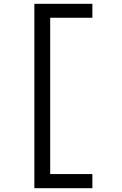

<svg xmlns="http://www.w3.org/2000/svg" viewBox="-20 -843 640 1006"><path d="M160 143V-823H464V-750H243V69H464V143Z"/></svg>

Font: Iosevka Plex Etoile
Style: Regular
Weight: 400
Designer: Belleve Invis
Foundry: Belleve Invis
Version: Version 25.1.1; ttfautohint (v1.8.4)